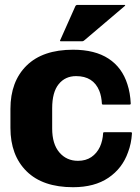

<svg xmlns="http://www.w3.org/2000/svg" viewBox="-20 -745 572 782"><path d="M517.5 -202.5Q515 -160 501.5 -125Q478.5 -59.5 421.8 -21Q365 17.5 277.5 17.5Q154 17.5 88.2 -47.5Q22.5 -112.5 22.5 -224V-301.5Q22.5 -413 88.2 -477.8Q154 -542.5 277.5 -542.5Q366.5 -542.5 422 -506.2Q477.5 -470 499 -401.5Q510.5 -366.5 512.5 -323Q512.5 -319 507.5 -319H400Q395 -319 395 -322.5Q393.5 -352.5 384.5 -375Q360 -435 290 -435Q245.5 -435 219 -402.2Q192.5 -369.5 192.5 -304V-221.5Q192.5 -158.5 221.8 -124.2Q251 -90 297.5 -90Q329.5 -90 352 -105.2Q374.5 -120.5 387 -147Q398.5 -172.5 400 -203Q400 -206.5 405 -206.5H512.5Q517.5 -206.5 517.5 -202.5ZM227.5 -577Q222.5 -577 225.5 -582L287 -720Q290 -725 295 -725H487.5Q492.5 -725 487.5 -720L325 -582Q320 -577 315 -577Z"/></svg>

Font: MFEK Sans
Style: Bold
Weight: 700
Designer: Owen Earl
Foundry: indestructible type*
Version: Version 0.001; ttfautohint (v1.8.4.7-5d5b)